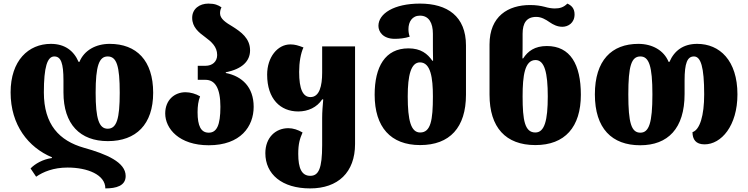

<svg xmlns="http://www.w3.org/2000/svg" viewBox="-20 -794 4161 1068"><path d="M580 -9C737 -9 832 -102 832 -278C832 -458 739 -550 590 -550C513 -550 448 -514 422 -450H417C390 -513 339 -550 263 -550C138 -550 39 -457 39 -280C39 -98 138 26 269 81V85C218 92 175 117 150 143L181 189C220 162 277 138 356 138C467 138 566 178 566 254C626 254 679 240 679 185C679 108 572 63 447 28C310 -11 224 -101 224 -280C224 -421 243 -480 282 -480C319 -480 333 -443 333 -346V-280C333 -102 426 -9 580 -9ZM579 -480C629 -480 646 -427 646 -278C646 -133 629 -78 579 -78C531 -78 512 -133 512 -278C512 -427 531 -480 579 -480Z M1141 14C1319 14 1391 -91 1391 -200C1391 -309 1327 -370 1236 -388V-392C1327 -410 1371 -454 1371 -514C1371 -581 1320 -617 1274 -646C1237 -668 1204 -689 1204 -720C1204 -731 1206 -742 1212 -753C1194 -766 1174 -774 1139 -774C1090 -774 1049 -745 1049 -695C1049 -643 1085 -614 1122 -587C1156 -562 1188 -534 1188 -488C1188 -451 1161 -428 1123 -428H1080V-350H1123C1175 -350 1206 -306 1206 -200C1206 -96 1185 -56 1141 -56C1098 -56 1079 -93 1079 -170C1079 -203 1083 -233 1093 -258C1070 -272 1039 -281 1012 -281C951 -281 899 -238 899 -163C899 -78 977 14 1141 14Z M1705 254C1860 254 1955 165 1955 7V-536H1772V-390C1772 -316 1757 -254 1707 -254C1665 -254 1644 -298 1644 -394C1644 -448 1653 -498 1668 -530C1639 -541 1621 -547 1595 -547C1524 -547 1466 -476 1466 -379C1466 -243 1540 -174 1639 -174C1694 -174 1743 -197 1772 -241H1778C1775 -206 1772 -172 1772 -138V13C1772 144 1752 184 1706 184C1658 184 1639 142 1639 62C1639 5 1648 -23 1663 -57C1638 -72 1610 -81 1584 -81C1513 -81 1456 -29 1456 58C1456 175 1548 254 1705 254Z M2317 13C2482 13 2572 -85 2572 -267V-541C2572 -704 2468 -774 2316 -774C2171 -774 2085 -718 2085 -650C2085 -618 2110 -578 2176 -578C2201 -578 2232 -581 2259 -590C2254 -604 2252 -618 2252 -632C2252 -673 2273 -707 2316 -707C2366 -707 2388 -666 2388 -606V-569C2388 -537 2388 -486 2389 -456H2385C2358 -495 2321 -525 2252 -525C2122 -525 2064 -422 2064 -267C2064 -87 2153 13 2317 13ZM2317 -57C2266 -57 2248 -124 2248 -258C2248 -375 2266 -447 2316 -447C2376 -447 2388 -360 2388 -258C2388 -125 2376 -57 2317 -57Z M2958 13C3122 13 3211 -87 3211 -267C3211 -436 3152 -538 3022 -538C2954 -538 2916 -509 2890 -469H2886C2887 -499 2887 -544 2887 -569V-606C2887 -666 2909 -700 2963 -700C2991 -700 3015 -686 3038 -670C3057 -657 3080 -645 3108 -645C3140 -645 3176 -666 3176 -714C3176 -748 3158 -764 3136 -774C3114 -752 3092 -747 3066 -747C3049 -747 3030 -750 3010 -756C2986 -762 2962 -766 2928 -766C2807 -766 2703 -704 2703 -547V-267C2703 -85 2793 13 2958 13ZM2958 -57C2899 -57 2887 -125 2887 -258C2887 -374 2899 -460 2959 -460C3009 -460 3027 -389 3027 -258C3027 -124 3009 -57 2958 -57Z M3541 14C3695 14 3788 -79 3788 -271V-346C3788 -443 3803 -480 3840 -480C3878 -480 3897 -422 3897 -269C3897 -151 3873 -72 3832 -59C3832 -19 3850 9 3899 9C3992 9 4082 -94 4082 -269C4082 -458 3983 -550 3858 -550C3782 -550 3731 -513 3704 -450H3699C3673 -514 3608 -550 3531 -550C3382 -550 3289 -458 3289 -269C3289 -79 3384 14 3541 14ZM3542 -56C3492 -56 3475 -110 3475 -269C3475 -427 3492 -480 3542 -480C3590 -480 3609 -427 3609 -269C3609 -110 3590 -56 3542 -56Z"/></svg>

Font: Noto Serif Georgian SemiCondensed Black
Style: Regular
Weight: 900
Width: 4
Designer: Monotype Design Team, Akaki Razmadze
Foundry: Google LLC
Version: Version 2.003